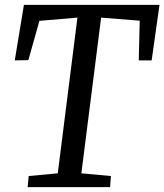

<svg xmlns="http://www.w3.org/2000/svg" viewBox="-20 -767 674 787"><path d="M93.3 0H431.2L434.6 -45.4L313.5 -56.6L394.5 -694.8L552.7 -682.1L548.8 -519.5H601.6L633.8 -747.1H78.1L40.5 -519.5L96.2 -520.5L141.6 -681.6L297.4 -694.8L216.8 -56.6L97.7 -45.4Z"/></svg>

Font: Merriweather
Style: Italic
Weight: 400
Italic angle: -7.5°
Designer: Eben Sorkin
Foundry: Eben Sorkin
Version: Version 1.001